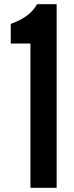

<svg xmlns="http://www.w3.org/2000/svg" viewBox="-20 -895 352 915"><path d="M31.2 -781.2Q125.5 -814.9 156.2 -875H250V0H125V-687.5H31.2Z"/></svg>

Font: OswaldRegular
Style: Regular
Weight: 400
Designer: vernon adams
Foundry: vernon adams
Version: Version 1.000